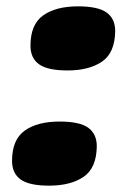

<svg xmlns="http://www.w3.org/2000/svg" viewBox="-20 -577 400 605"><path d="M18 -70Q18 -137 58 -165.5Q98 -194 168 -194Q231 -194 258 -174.5Q285 -155 285 -116Q284 -47 243 -19.5Q202 8 135 8Q72 8 45 -11.5Q18 -31 18 -70ZM76 -433Q76 -500 116 -528.5Q156 -557 226 -557Q289 -557 316 -537.5Q343 -518 343 -479Q342 -410 301 -382.5Q260 -355 193 -355Q130 -355 103 -374.5Q76 -394 76 -433Z"/></svg>

Font: Georama ExtraExtended ExtraBold
Style: Italic
Weight: 800
Width: 8
Italic angle: -9°
Designer: Jean-Baptiste Levee
Foundry: Production Type
Version: Version 1.000